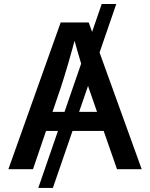

<svg xmlns="http://www.w3.org/2000/svg" viewBox="-20 -839 744 952"><path d="M556.6 -819.3 242.2 92.8H169.9L484.4 -819.3ZM21.5 0 280.8 -727.5H419.9L682.6 0H560.1L419.9 -402.8Q403.3 -453.6 383.3 -520.3Q363.3 -586.9 337.4 -680.7H361.8Q336.4 -586.4 316.7 -519Q296.9 -451.7 280.8 -402.8L143.6 0ZM164.1 -189.9V-284.2H540V-189.9Z"/></svg>

Font: V-Inter
Style: Medium-500
Weight: 500
Designer: Rasmus Andersson
Foundry: rsms
Version: Version 4.000;git-4146feb